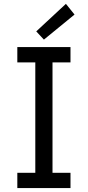

<svg xmlns="http://www.w3.org/2000/svg" viewBox="-20 -960 448 980"><path d="M68.4 -78.1H160.2V-641.6H68.4V-719.7H339.8V-641.6H248V-78.1H339.8V0H68.4ZM165 -799.8 316.4 -940.4 360.4 -885.7 204.1 -757.8Z"/></svg>

Font: Reddit Sans Fudge
Style: Regular
Weight: 400
Designer: Stephen Hutchings
Foundry: Reddit
Version: Version 1.011